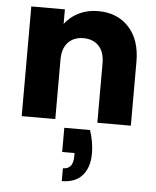

<svg xmlns="http://www.w3.org/2000/svg" viewBox="-58 -613 791 973"><g transform="rotate(5 337.0 -127.0)"><path d="M282.2 40H413.1Q433.1 99.6 433.1 158.2Q433.1 228 397.7 269Q362.3 310.1 293 310.1V245.1Q345.2 245.1 345.2 179.2V163.1H282.2ZM446.8 0V-303.2Q446.8 -359.4 418 -390.1Q389.2 -420.9 339.8 -420.9Q290.5 -420.9 261.7 -390.1Q232.9 -359.4 232.9 -303.2V0H62V-558.1H232.9V-483.9Q259.8 -520.5 303.5 -542.2Q347.2 -564 401.9 -564Q500 -564 558.6 -500.5Q617.2 -437 617.2 -326.2V0Z"/></g></svg>

Font: SVN-Poppins
Style: Bold
Weight: 700
Designer: Ninad Kale (Devanagari), Jonny Pinhorn (Latin)
Foundry: Indian Type Foundry
Version: Version 3.200;PS 1.000;hotconv 16.6.54;makeotf.lib2.5.65590